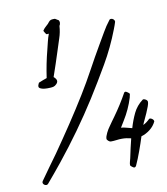

<svg xmlns="http://www.w3.org/2000/svg" viewBox="-87 -831 812 935"><g transform="rotate(-10 319.0 -363.0)"><path d="M268.6 -735.4Q268.6 -727.5 263.7 -719.7Q261.7 -688.5 252 -660.2Q242.2 -631.8 233.4 -602.5Q213.9 -541 192.4 -479.5Q197.3 -475.6 201.7 -469.7Q206.1 -463.9 206.1 -458Q206.1 -450.2 198.7 -442.9Q191.4 -435.5 184.6 -433.6Q177.7 -431.6 169.4 -431.2Q161.1 -430.7 153.3 -430.7Q149.4 -430.7 142.1 -431.2Q134.8 -431.6 127.9 -433.6Q121.1 -435.5 116.2 -438.5Q111.3 -441.4 111.3 -447.3Q111.3 -451.2 113.3 -456.1Q115.2 -460.9 117.2 -464.8Q127.9 -469.7 137.7 -473.1Q147.5 -476.6 158.2 -480.5Q163.1 -514.6 169.9 -548.8Q176.8 -583 185.5 -616.2Q190.4 -635.7 194.8 -654.3Q199.2 -672.9 206.1 -691.4H201.2Q199.2 -690.4 197.3 -690.9Q195.3 -691.4 193.4 -691.4Q191.4 -694.3 187 -701.2Q182.6 -708 182.6 -710.9Q190.4 -722.7 200.7 -731Q210.9 -739.3 216.8 -748Q221.7 -753.9 227.1 -755.9Q232.4 -757.8 240.2 -757.8H248L265.6 -747.1Q268.6 -741.2 268.6 -735.4ZM637.7 -181.6Q627 -159.2 606.9 -143.6Q586.9 -127.9 563.5 -121.1Q558.6 -105.5 552.7 -87.9Q546.9 -70.3 540 -51.8Q533.2 -33.2 526.4 -16.1Q519.5 1 512.7 15.6Q508.8 22.5 502.9 22.5Q500 22.5 492.2 16.6Q484.4 10.7 484.4 7.8Q484.4 0 486.8 -8.8Q489.3 -17.6 491.2 -25.4Q496.1 -49.8 501.5 -73.2Q506.8 -96.7 512.7 -120.1Q490.2 -126 467.8 -126Q454.1 -126 439.9 -124Q425.8 -122.1 412.1 -122.1Q407.2 -122.1 400.4 -127.9Q393.6 -133.8 393.6 -138.7Q393.6 -149.4 402.3 -167Q411.1 -184.6 418 -193.4Q425.8 -205.1 433.6 -215.8Q441.4 -226.6 449.2 -237.3Q487.3 -290 518.6 -346.7H519.5Q520.5 -346.7 521.5 -347.7Q522.5 -347.7 524.4 -348.6Q527.3 -348.6 535.6 -342.8Q543.9 -336.9 543.9 -334Q543.9 -333 542 -325.7Q540 -318.4 540 -316.4Q523.4 -261.7 491.2 -210Q486.3 -202.1 481.9 -194.8Q477.5 -187.5 472.7 -179.7Q486.3 -178.7 499.5 -174.8Q512.7 -170.9 526.4 -168Q537.1 -205.1 553.2 -238.8Q569.3 -272.5 600.6 -295.9Q601.6 -295.9 602.5 -296.4Q603.5 -296.9 604.5 -296.9Q610.4 -296.9 617.2 -292Q624 -287.1 624 -280.3Q624 -272.5 618.7 -258.3Q613.3 -244.1 606.4 -228Q599.6 -211.9 592.3 -197.3Q585 -182.6 582 -173.8Q591.8 -178.7 599.6 -184.6Q607.4 -190.4 615.2 -198.2Q616.2 -198.2 617.2 -198.7Q618.2 -199.2 619.1 -199.2Q625 -199.2 631.3 -193.8Q637.7 -188.5 637.7 -181.6ZM534.2 -693.4Q534.2 -692.4 532.2 -687Q530.3 -681.6 528.3 -675.3Q526.4 -668.9 523.9 -663.6Q521.5 -658.2 521.5 -657.2Q489.3 -573.2 444.8 -496.6Q400.4 -419.9 352.5 -343.8Q260.7 -199.2 151.4 -63.5Q132.8 -41 113.8 -17.6Q94.7 5.9 75.2 28.3Q71.3 32.2 66.4 32.2Q60.5 32.2 55.2 27.8Q49.8 23.4 49.8 16.6Q49.8 14.6 51.8 10.7Q73.2 -20.5 95.2 -50.3Q117.2 -80.1 138.7 -110.4Q183.6 -174.8 226.6 -239.3Q269.5 -303.7 310.5 -370.1Q344.7 -425.8 376 -483.4Q407.2 -541 440.4 -597.7Q456.1 -624 472.2 -652.3Q488.3 -680.7 506.8 -704.1Q509.8 -710 516.6 -710Q523.4 -710 528.8 -705.1Q534.2 -700.2 534.2 -693.4Z"/></g></svg>

Font: Calligraffitti
Style: Regular
Weight: 400
Designer: Dathan Boardman
Foundry: Open Window
Version: Version 1.001